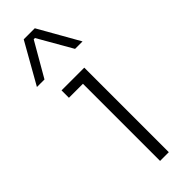

<svg xmlns="http://www.w3.org/2000/svg" viewBox="-288 -822 843 843"><g transform="rotate(-45 133.5 -400.5)"><path d="M24.9 -611.8H-22L85 -800.8H153.8L261.2 -611.8H214.8L124 -770H116.2ZM185.1 0H130.9V-479H43.9V-524.9H185.1Z"/></g></svg>

Font: Sora ExtraLight
Style: Regular
Weight: 200
Designer: Jonathan Barnbrook, Julián Moncada
Foundry: Barnbrook Fonts
Version: Version 2.000